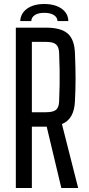

<svg xmlns="http://www.w3.org/2000/svg" viewBox="-20 -938 443 958"><path d="M59 0V-800H210Q285 -800 318.5 -770Q352 -740 354 -671Q357 -600 357 -546.5Q357 -493 354 -435Q351 -344 289 -319L370 0H286L213 -306H139V0ZM139 -378H209Q245 -378 259.5 -390Q274 -402 275 -432Q277 -477 277.5 -515Q278 -553 277.5 -590.5Q277 -628 275 -674Q274 -704 259.5 -716.5Q245 -729 210 -729H139ZM81 -833Q83 -872 115.5 -895Q148 -918 201 -918Q254 -918 287 -895Q320 -872 321 -833H267Q266 -852 248.5 -863Q231 -874 201 -874Q171 -874 154 -863Q137 -852 136 -833Z"/></svg>

Font: Big Shoulders Text
Style: Regular
Weight: 400
Designer: Patric King
Foundry: XO Type Co
Version: Version 1.000; ttfautohint (v1.8.2)